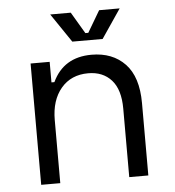

<svg xmlns="http://www.w3.org/2000/svg" viewBox="-50 -735 713 782"><g transform="rotate(-5 306.0 -344.0)"><path d="M87 0V-496H165V-412H177Q223 -510 337 -510Q423 -510 474 -456.5Q525 -403 525 -296V0H447V-280Q447 -358 412 -397Q377 -436 317 -436Q247 -436 206 -387.5Q165 -339 165 -258V0ZM264 -570 184 -688H268L320 -600H332L384 -688H468L388 -570Z"/></g></svg>

Font: Space Mono
Style: Regular
Weight: 400
Monospace: yes
Designer: Colophon Foundry + Benjamin Critton
Foundry: Colophon Foundry & Benjamin Critton
Version: Version 1.003; ttfautohint (v1.8.4.7-5d5b)